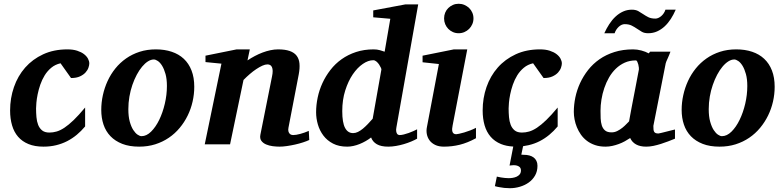

<svg xmlns="http://www.w3.org/2000/svg" viewBox="-20 -760 4130 1011"><path d="M450.2 -425.8Q450.2 -417 445.8 -403.8Q441.4 -390.6 430.4 -378.4Q419.4 -366.2 400.9 -357.7Q382.3 -349.1 354 -349.1L298.8 -426.8Q270.5 -420.4 250 -403.3Q229.5 -386.2 215.3 -363.3Q201.2 -340.3 192.1 -314Q183.1 -287.6 178.2 -263.2Q173.3 -238.8 171.6 -219Q169.9 -199.2 169.9 -189Q169.9 -166 171.9 -143.3Q173.8 -120.6 180.9 -102.5Q188 -84.5 201.9 -73.2Q215.8 -62 240.2 -62Q258.8 -62 277.8 -67.4Q296.9 -72.8 319.1 -87.4Q341.3 -102.1 367.9 -127.7Q394.5 -153.3 428.2 -193.8V-94.2Q407.7 -69.8 384.3 -50.3Q360.8 -30.8 333.7 -16.8Q306.6 -2.9 275.6 4.6Q244.6 12.2 209 12.2Q163.1 12.2 129.9 -1.5Q96.7 -15.1 75.2 -40Q53.7 -64.9 43.5 -100.1Q33.2 -135.3 33.2 -178.2Q33.2 -243.2 53.5 -301.5Q73.7 -359.9 112.5 -404.1Q151.4 -448.2 207.3 -474.1Q263.2 -500 335 -500Q364.7 -500 386.5 -492.9Q408.2 -485.8 422.4 -474.9Q436.5 -463.9 443.4 -450.9Q450.2 -438 450.2 -425.8Z M858.9 -307.1Q858.9 -343.8 851.6 -370.1Q844.2 -396.5 833.7 -413.6Q823.2 -430.7 811.3 -438.7Q799.3 -446.8 790 -446.8Q774.9 -446.8 759 -436.8Q743.2 -426.8 728.3 -408.9Q713.4 -391.1 700.2 -366.5Q687 -341.8 677 -312.7Q667 -283.7 661.4 -251.2Q655.8 -218.8 655.8 -185.1Q655.8 -146.5 663.3 -119.4Q670.9 -92.3 681.9 -75.4Q692.9 -58.6 704.6 -50.8Q716.3 -43 725.1 -43Q751.5 -43 775.6 -66.9Q799.8 -90.8 818.4 -128.9Q836.9 -167 847.9 -213.9Q858.9 -260.7 858.9 -307.1ZM1002.9 -303.2Q1002.9 -263.7 994.1 -225.1Q985.4 -186.5 968.3 -151.6Q951.2 -116.7 926.3 -86.7Q901.4 -56.6 869.1 -34.7Q836.9 -12.7 797.6 -0.2Q758.3 12.2 712.9 12.2Q661.6 12.2 624 -2.4Q586.4 -17.1 561.8 -42.7Q537.1 -68.4 525.1 -103.8Q513.2 -139.2 513.2 -181.2Q513.2 -220.2 521.7 -259Q530.3 -297.9 546.6 -333.5Q563 -369.1 587.4 -399.4Q611.8 -429.7 643.8 -452.1Q675.8 -474.6 715.1 -487.3Q754.4 -500 800.8 -500Q846.7 -500 884 -487.5Q921.4 -475.1 947.8 -450.4Q974.1 -425.8 988.5 -388.9Q1002.9 -352.1 1002.9 -303.2Z M1608.4 -22.9Q1595.2 -16.6 1575.7 -10.3Q1556.2 -3.9 1534.4 1Q1512.7 5.9 1491 9Q1469.2 12.2 1452.1 12.2Q1435.5 12.2 1416.3 9.8Q1397 7.3 1381.1 0.5Q1365.2 -6.3 1356.2 -18.6Q1347.2 -30.8 1351.1 -50.8L1412.1 -356Q1416 -374 1415.8 -386.5Q1415.5 -398.9 1411.9 -406.7Q1408.2 -414.6 1402.1 -417.7Q1396 -420.9 1388.2 -420.9Q1376.5 -420.9 1361.3 -414.1Q1346.2 -407.2 1329.3 -396Q1312.5 -384.8 1295.2 -369.9Q1277.8 -355 1262.2 -338.9L1191.4 0H1058.1L1146 -424.8L1062 -433.1V-466.8L1226.1 -500H1295.4L1283.2 -441.9Q1301.3 -454.1 1321.5 -464.8Q1341.8 -475.6 1362.5 -483.4Q1383.3 -491.2 1404.1 -495.6Q1424.8 -500 1444.3 -500Q1481.4 -500 1505.6 -491.5Q1529.8 -482.9 1542.2 -466.3Q1554.7 -449.7 1556.9 -425.3Q1559.1 -400.9 1553.2 -369.1L1499 -87.9Q1496.6 -75.7 1498.8 -68.1Q1501 -60.5 1505.1 -56.2Q1509.3 -51.8 1514.2 -50.3Q1519 -48.8 1522.9 -48.8Q1538.6 -48.8 1561 -54.9Q1583.5 -61 1606 -70.8Z M1988.3 -394Q1988.8 -396 1985.4 -403.8Q1981.9 -411.6 1976.1 -420.4Q1970.2 -429.2 1962.2 -436Q1954.1 -442.9 1945.3 -442.9Q1918.9 -442.9 1890.4 -423.3Q1861.8 -403.8 1837.6 -368.4Q1813.5 -333 1797.9 -283.7Q1782.2 -234.4 1782.2 -174.8Q1782.2 -114.3 1796.9 -86.7Q1811.5 -59.1 1839.4 -59.1Q1852.1 -59.1 1865 -65.4Q1877.9 -71.8 1890.9 -82.5Q1903.8 -93.3 1916.7 -106.7Q1929.7 -120.1 1942.4 -134.8ZM2067.4 -89.8Q2064.9 -77.6 2066.2 -69.6Q2067.4 -61.5 2070.1 -56.9Q2072.8 -52.2 2076.7 -50.5Q2080.6 -48.8 2083.5 -48.8Q2093.8 -48.8 2106.4 -52Q2119.1 -55.2 2132.1 -59.8Q2145 -64.5 2156.5 -69.6Q2168 -74.7 2176.3 -79.1V-29.8Q2163.6 -22.5 2145.5 -14.9Q2127.4 -7.3 2106.9 -1.2Q2086.4 4.9 2065.2 8.5Q2043.9 12.2 2024.4 12.2Q1986.3 12.2 1964.4 -0.5Q1942.4 -13.2 1934.1 -36.1Q1920.9 -25.9 1905.5 -17.1Q1890.1 -8.3 1873.8 -1.7Q1857.4 4.9 1840.8 8.5Q1824.2 12.2 1808.1 12.2Q1764.6 12.2 1733.6 -3.9Q1702.6 -20 1682.9 -46.1Q1663.1 -72.3 1653.8 -104.5Q1644.5 -136.7 1644.5 -168.9Q1644.5 -207 1652.8 -246.6Q1661.1 -286.1 1678 -322.8Q1694.8 -359.4 1720 -391.8Q1745.1 -424.3 1778.8 -448.2Q1812.5 -472.2 1854.7 -486.1Q1897 -500 1947.3 -500Q1965.8 -500 1980.7 -495.6Q1995.6 -491.2 2005.4 -487.8L2035.2 -661.1L1945.3 -668.9V-705.1L2114.3 -736.8H2182.1Z M2486.3 -32.2Q2441.4 -7.8 2400.9 2.2Q2360.4 12.2 2317.4 12.2Q2290 12.2 2271.2 2.9Q2252.4 -6.3 2241.7 -21Q2231 -35.6 2227.5 -54Q2224.1 -72.3 2228 -90.8L2291 -422.9L2205.1 -432.1V-466.8L2370.1 -500H2440.4L2363.3 -99.1Q2361.3 -90.3 2360.8 -82Q2360.4 -73.7 2362.1 -67.4Q2363.8 -61 2368.7 -57.1Q2373.5 -53.2 2382.3 -53.2Q2386.2 -53.2 2397.7 -55.7Q2409.2 -58.1 2424.3 -62.5Q2439.5 -66.9 2455.8 -73.2Q2472.2 -79.6 2486.3 -86.9ZM2473.1 -663.1Q2473.1 -647 2467 -632.8Q2460.9 -618.7 2450.2 -607.9Q2439.5 -597.2 2425.3 -591.1Q2411.1 -585 2395 -585Q2378.9 -585 2365 -591.1Q2351.1 -597.2 2340.6 -607.9Q2330.1 -618.7 2324.2 -632.8Q2318.4 -647 2318.4 -663.1Q2318.4 -679.2 2324.2 -693.4Q2330.1 -707.5 2340.6 -717.8Q2351.1 -728 2365 -734.1Q2378.9 -740.2 2395 -740.2Q2411.1 -740.2 2425.3 -734.1Q2439.5 -728 2450.2 -717.8Q2460.9 -707.5 2467 -693.4Q2473.1 -679.2 2473.1 -663.1Z M2810.1 112.8Q2810.1 142.1 2797.4 164.3Q2784.7 186.5 2763.9 201.2Q2743.2 215.8 2717.3 223.4Q2691.4 231 2665 231Q2649.4 231 2635.3 229.5Q2621.1 228 2609.9 225.6Q2597.2 223.6 2585.9 220.2L2596.2 169.9Q2606.9 172.4 2617.7 174.3Q2627 175.8 2637.7 177Q2648.4 178.2 2658.2 178.2Q2668 178.2 2679.2 176.5Q2690.4 174.8 2700.2 170.4Q2710 166 2716.6 158Q2723.1 149.9 2723.1 137.2Q2723.1 123 2712.2 116.5Q2701.2 109.9 2686 109.9Q2683.6 109.9 2679.7 110.1Q2675.8 110.4 2671.9 110.8L2663.1 111.8L2682.6 11.7Q2646 9.8 2618.2 -1.5Q2585 -15.1 2563.5 -40Q2542 -64.9 2531.7 -100.1Q2521.5 -135.3 2521.5 -178.2Q2521.5 -243.2 2541.7 -301.5Q2562 -359.9 2600.8 -404.1Q2639.6 -448.2 2695.6 -474.1Q2751.5 -500 2823.2 -500Q2853 -500 2874.8 -492.9Q2896.5 -485.8 2910.6 -474.9Q2924.8 -463.9 2931.6 -450.9Q2938.5 -438 2938.5 -425.8Q2938.5 -417 2934.1 -403.8Q2929.7 -390.6 2918.7 -378.4Q2907.7 -366.2 2889.2 -357.7Q2870.6 -349.1 2842.3 -349.1L2787.1 -426.8Q2758.8 -420.4 2738.3 -403.3Q2717.8 -386.2 2703.6 -363.3Q2689.5 -340.3 2680.4 -314Q2671.4 -287.6 2666.5 -263.2Q2661.6 -238.8 2659.9 -219Q2658.2 -199.2 2658.2 -189Q2658.2 -166 2660.2 -143.3Q2662.1 -120.6 2669.2 -102.5Q2676.3 -84.5 2690.2 -73.2Q2704.1 -62 2728.5 -62Q2747.1 -62 2766.1 -67.4Q2785.2 -72.8 2807.4 -87.4Q2829.6 -102.1 2856.2 -127.7Q2882.8 -153.3 2916.5 -193.8V-94.2Q2896 -69.8 2872.6 -50.3Q2849.1 -30.8 2822 -16.8Q2794.9 -2.9 2763.7 4.4Q2749.5 7.8 2734.4 9.8L2725.1 54.2Q2726.6 54.7 2728.5 54.7Q2731 55.2 2739.3 55.2Q2754.4 55.2 2767.3 58.6Q2780.3 62 2789.8 69.1Q2799.3 76.2 2804.7 87.2Q2810.1 98.1 2810.1 112.8Z M3344.2 -394Q3344.7 -396 3344 -403.8Q3343.3 -411.6 3341.1 -420.2Q3338.9 -428.7 3335.7 -435.3Q3332.5 -441.9 3328.1 -441.9Q3295.9 -441.9 3269.8 -430.2Q3243.7 -418.5 3222.9 -398.4Q3202.1 -378.4 3187 -352.1Q3171.9 -325.7 3161.9 -296.1Q3151.9 -266.6 3147 -235.8Q3142.1 -205.1 3142.1 -176.8Q3142.1 -156.7 3142.8 -136.7Q3143.6 -116.7 3148.7 -100.1Q3153.8 -83.5 3165.8 -73.2Q3177.7 -63 3200.2 -63Q3216.3 -63 3230.7 -70.3Q3245.1 -77.6 3257.1 -87.2Q3269 -96.7 3278.1 -106.4Q3287.1 -116.2 3292.5 -121.1Q3295.9 -141.1 3298.1 -152.1Q3300.3 -163.1 3302 -173.1Q3303.7 -183.1 3306.2 -195.8Q3308.6 -208.5 3313.2 -232.2Q3317.9 -255.9 3325.2 -294.2Q3332.5 -332.5 3344.2 -394ZM3534.2 -29.8Q3517.1 -22.9 3498.3 -15.6Q3479.5 -8.3 3460 -2.2Q3440.4 3.9 3420.9 8.1Q3401.4 12.2 3382.3 12.2Q3350.6 12.2 3329.3 0.5Q3308.1 -11.2 3298.3 -33.2Q3285.2 -24.4 3270 -16.1Q3254.9 -7.8 3238.3 -1.7Q3221.7 4.4 3204.1 8.3Q3186.5 12.2 3168.5 12.2Q3137.7 12.2 3113.3 3.9Q3088.9 -4.4 3070.3 -18.6Q3051.8 -32.7 3038.8 -51.3Q3025.9 -69.8 3017.6 -90.1Q3009.3 -110.4 3005.4 -131.3Q3001.5 -152.3 3001.5 -170.9Q3001.5 -208 3009.5 -246.8Q3017.6 -285.6 3034.4 -322.3Q3051.3 -358.9 3076.7 -391.4Q3102.1 -423.8 3136.7 -448Q3171.4 -472.2 3215.6 -486.1Q3259.8 -500 3313.5 -500Q3335.4 -500 3357.2 -494.1Q3378.9 -488.3 3396 -479L3403.3 -487.8H3510.3Q3507.8 -480.5 3503.9 -471.2Q3500 -461.9 3496.1 -453.1Q3492.2 -444.3 3489 -437.3Q3485.8 -430.2 3485.4 -426.8L3420.4 -97.2Q3420.4 -85.9 3421.1 -78.1Q3421.9 -70.3 3424.8 -65.7Q3427.7 -61 3433.1 -59.1Q3438.5 -57.1 3447.3 -57.1Q3449.2 -57.1 3461.7 -60.1Q3474.1 -63 3489 -66.9Q3503.9 -70.8 3517.1 -74Q3530.3 -77.1 3534.2 -78.1ZM3538.1 -709Q3526.9 -683.1 3512.5 -660.6Q3498 -638.2 3480 -621.3Q3461.9 -604.5 3440.2 -594.7Q3418.5 -585 3393.1 -585Q3373 -585 3359.9 -592.5Q3346.7 -600.1 3334 -608.9Q3321.3 -617.7 3306.4 -625.2Q3291.5 -632.8 3269 -632.8Q3261.2 -632.8 3253.2 -629.2Q3245.1 -625.5 3238 -618.9Q3231 -612.3 3225.3 -603.8Q3219.7 -595.2 3216.3 -585H3162.1Q3173.8 -610.8 3188.5 -633.3Q3203.1 -655.8 3221.2 -672.6Q3239.3 -689.5 3260.7 -699.2Q3282.2 -709 3307.1 -709Q3327.1 -709 3340.6 -701.7Q3354 -694.3 3366.7 -685.5Q3379.4 -676.8 3394 -669.4Q3408.7 -662.1 3431.2 -662.1Q3439 -662.1 3447 -665.8Q3455.1 -669.4 3462.4 -675.8Q3469.7 -682.1 3475.3 -690.7Q3481 -699.2 3483.9 -709Z M3915 -307.1Q3915 -343.8 3907.7 -370.1Q3900.4 -396.5 3889.9 -413.6Q3879.4 -430.7 3867.4 -438.7Q3855.5 -446.8 3846.2 -446.8Q3831.1 -446.8 3815.2 -436.8Q3799.3 -426.8 3784.4 -408.9Q3769.5 -391.1 3756.3 -366.5Q3743.2 -341.8 3733.2 -312.7Q3723.1 -283.7 3717.5 -251.2Q3711.9 -218.8 3711.9 -185.1Q3711.9 -146.5 3719.5 -119.4Q3727.1 -92.3 3738 -75.4Q3749 -58.6 3760.7 -50.8Q3772.5 -43 3781.2 -43Q3807.6 -43 3831.8 -66.9Q3856 -90.8 3874.5 -128.9Q3893.1 -167 3904.1 -213.9Q3915 -260.7 3915 -307.1ZM4059.1 -303.2Q4059.1 -263.7 4050.3 -225.1Q4041.5 -186.5 4024.4 -151.6Q4007.3 -116.7 3982.4 -86.7Q3957.5 -56.6 3925.3 -34.7Q3893.1 -12.7 3853.8 -0.2Q3814.5 12.2 3769 12.2Q3717.8 12.2 3680.2 -2.4Q3642.6 -17.1 3617.9 -42.7Q3593.3 -68.4 3581.3 -103.8Q3569.3 -139.2 3569.3 -181.2Q3569.3 -220.2 3577.9 -259Q3586.4 -297.9 3602.8 -333.5Q3619.1 -369.1 3643.6 -399.4Q3668 -429.7 3700 -452.1Q3731.9 -474.6 3771.2 -487.3Q3810.5 -500 3856.9 -500Q3902.8 -500 3940.2 -487.5Q3977.5 -475.1 4003.9 -450.4Q4030.3 -425.8 4044.7 -388.9Q4059.1 -352.1 4059.1 -303.2Z"/></svg>

Font: Charis SIL
Style: Bold Italic
Weight: 700
Italic angle: -11°
Foundry: SIL International
Version: Version 4.112